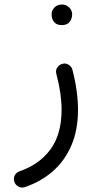

<svg xmlns="http://www.w3.org/2000/svg" viewBox="-20 -554 428 849"><path d="M252 -270.5Q240.8 -266.4 232.9 -255Q225 -243.6 229.2 -227.2Q252.3 -140 252.3 -68.4Q252.3 40.6 202.4 107.5Q152.5 174.4 66.2 203.4Q54 207.5 46.1 220Q38.3 232.5 43.4 249.6Q47.3 262.6 60.6 270.6Q74 278.5 90 273.3Q160.6 249.6 213.5 203.4Q266.3 157.2 295.6 89.1Q324.9 20.9 324.9 -68.4Q324.9 -151.2 300.2 -245.4Q298.1 -254.6 291.1 -261.8Q284.1 -268.9 274 -271.9Q263.9 -274.8 252 -270.5ZM208.2 -490.8Q208.2 -480.1 211.5 -470.3Q215.3 -459.6 225 -451.3Q234.7 -443.1 252.9 -443.1Q271.1 -443.1 281.2 -450.9Q291.2 -458.8 295.1 -469.8Q299.1 -480.7 299.1 -490.2Q299.1 -502.7 291.9 -513.9Q286.4 -522.5 276.7 -528.2Q267.1 -533.9 253.3 -533.9Q232.8 -533.9 220.5 -520.6Q208.2 -507.3 208.2 -490.8Z"/></svg>

Font: Mikhak VF
Style: Regular
Weight: 100
Designer: Amin Abedi
Version: Version 3.001